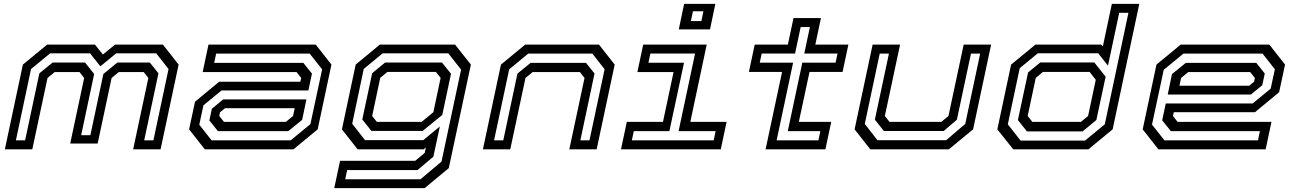

<svg xmlns="http://www.w3.org/2000/svg" viewBox="-20 -770 6673 990"><path d="M5 0 98 -437 223 -540H469.5L510.5 -489L573 -540H820L901 -437L808 0H666.5L745 -368L721 -398.5H592.5L555.5 -368L483.5 -30H342L414 -368L390 -398.5H262L225 -368L146.5 0ZM62 -46.5H109.5L183 -392L251 -447.5H418.5L465.5 -388.5L398.5 -73H446L513 -388.5L585 -447.5H752.5L797 -392L723.5 -46.5H771L849 -414L785.5 -495H579L497.5 -428L444.5 -495H238.5L140 -414Z M1036 0 955 -103 985.5 -245.5 1110 -348.5H1528.5L1533 -368L1509 -398.5H1025L1055 -540H1608L1689 -437L1618 -103L1493 0ZM1071 -46.5H1479L1580.5 -130L1641 -412.5L1577 -493.5H1094.5L1084.5 -446H1544L1588.5 -390.5L1570 -303.5H1122L1029 -227L1007.5 -127ZM1103.5 -94 1059.5 -149 1072.5 -209.5 1131 -257.5H1560L1538 -152L1466.5 -94ZM1135 -141.5H1454L1491 -172L1499.5 -212H1140L1114.5 -191L1110.5 -172Z M1703.5 200 1733.5 59H2121L2170 18.5L2176 -10L2164 0H1824L1743 -103L1814 -437L1938.5 -540H2326.5L2408 -437L2294 97L2169.5 200ZM1760 154.5H2148L2256.5 63L2357.5 -411L2291.5 -495H1953L1855.5 -414.5L1796 -132L1862 -47.5H2162.5L2248 -118L2214.5 38L2132.5 107H1770ZM1895 -95 1848 -154 1899 -392.5 1965.5 -447.5H2259L2305.5 -389.5L2260.5 -177.5L2159.5 -95ZM1923 -141.5H2154L2214.5 -191.5L2252 -368.5L2227.5 -399H1977.5L1940.5 -368.5L1899 -172Z M2470 0 2563 -437 2688 -540H3068.5L3149.5 -437L3056.5 0H2915.5L2994 -368L2970 -398.5H2726.5L2689.5 -368L2611 0ZM2527.5 -46.5H2575L2648 -390.5L2716 -446H3001.5L3045.5 -391L2972.5 -46.5H3019.5L3097.5 -413L3034.5 -493.5H2703.5L2605.5 -412.5Z M3480 -618.5 3507.5 -750H3668.5L3641 -618.5ZM3542.5 -661.5H3596.5L3607 -712H3553ZM3182 0 3212 -141.5H3398.5L3453 -398.5H3266.5L3296.5 -540H3624L3539.5 -141.5H3726.5L3696.5 0ZM3238 -46.5H3660L3670 -94H3479L3564 -494H3333.5L3323.5 -446.5H3507L3431.5 -94H3248Z M3927.5 0 4012.5 -399H3841.5L3871.5 -540H4042.5L4071.5 -677H4213L4184 -540H4354.5L4324.5 -399H4154L4099 -141.5H4266L4236 0ZM3984.5 -46.5H4200L4210 -94H4042L4117 -447H4288.5L4298.5 -494H4127L4156 -630.5H4108.5L4079.5 -494H3907.5L3897.5 -447H4069.5Z M4467.5 0 4386.5 -103 4479.5 -540H4621L4542.5 -172L4566.5 -141.5H4833.5L4870.5 -172L4949 -540H5090.5L4997.5 -103L4872.5 0ZM4504.5 -47H4858.5L4957 -131L5034 -493.5H4986.5L4914 -153L4846 -94.5H4537.5L4491 -153L4563.5 -493.5H4516L4439 -131Z M5592 0H5204.5L5122.5 -103L5193.5 -437L5319 -540H5658.5L5666.5 -530.5L5713 -750H5854.5L5717 -103ZM5574.5 -45 5676.5 -129 5798.5 -704H5751L5693 -431.5L5642.5 -495.5H5331.5L5238 -418.5L5176.5 -129L5242.5 -45ZM5562 -92.5H5275L5228.5 -151L5281 -396.5L5344 -448H5622.5L5681 -374.5L5633 -151ZM5553.5 -141.5 5590.5 -172 5630 -358.5 5598.5 -399H5357.5L5320.5 -368L5279 -172L5303 -141.5Z M6525 -540 6606 -437 6575.5 -294.5 6451 -191.5H6032.5L6028 -172L6052 -141.5H6536L6506 0H5953L5872 -103L5943 -437L6068 -540ZM6490 -493.5H6082L5980.5 -410L5920 -127.5L5984 -46.5H6466.5L6476.5 -94H6017L5972.5 -149.5L5991 -236.5H6439L6532 -313L6553.5 -413ZM6457.5 -446 6501.5 -391 6488.5 -330.5 6430 -282.5H6001L6023 -388L6094.5 -446ZM6426 -398.5H6107L6070 -368L6061.5 -328H6421L6446.5 -349L6450.5 -368Z"/></svg>

Font: Tourney Expanded Medium
Style: Italic
Weight: 500
Width: 7
Italic angle: -12°
Designer: Tyler Finck
Foundry: Etcetera Type Co
Version: Version 1.010; ttfautohint (v1.8.3)